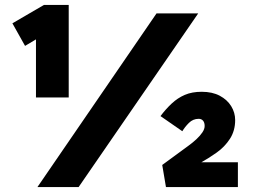

<svg xmlns="http://www.w3.org/2000/svg" viewBox="-20 -754 1035 774"><path d="M125 -361V-660L148 -609L81 -569L30 -660L157 -734H257V-361H191Q177 -361 161 -361Q145 -361 125 -361ZM131 0 611 -700H779L297 0ZM649 0 634 -89 739 -166Q757 -179 772 -193Q787 -207 796 -220.5Q805 -234 805 -246Q805 -260 798.5 -267.5Q792 -275 781 -275Q758 -275 741.5 -258.5Q725 -242 715 -225L627 -286Q648 -314 672 -336.5Q696 -359 725 -371.5Q754 -384 793 -384Q836 -384 866 -368Q896 -352 912 -326Q928 -300 928 -270Q928 -227 907 -194.5Q886 -162 853.5 -139Q821 -116 787 -97L739 -68L740 -100H939V0Z"/></svg>

Font: Lexend Mega ExtraBold
Style: Regular
Weight: 800
Designer: Bonnie Shaver-Troup, Thomas Jockin
Foundry: Lexend
Version: Version 1.007